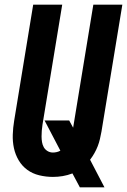

<svg xmlns="http://www.w3.org/2000/svg" viewBox="-20 -755 547 827"><path d="M324 52 292 -8Q271 0 250 3.5Q229 7 208 7Q178 7 149 0Q120 -7 97.5 -23.5Q75 -40 60.5 -64.5Q46 -89 40 -117Q34 -145 35 -175Q36 -205 41 -235L123 -735H248L163 -218Q161 -205 160 -192.5Q159 -180 159 -167.5Q159 -155 161 -143Q163 -131 168.5 -121Q174 -111 184.5 -104.5Q195 -98 208 -98Q216 -98 224.5 -100Q233 -102 240 -106L172 -236H278L295 -205L382 -735H507L417 -188Q414 -172 410.5 -156.5Q407 -141 401 -125.5Q395 -110 386.5 -95Q378 -80 368 -67L430 52Z"/></svg>

Font: Iosevka Extrabold
Style: Italic
Weight: 800
Italic angle: -9°
Monospace: yes
Designer: Belleve Invis
Foundry: Belleve Invis
Version: Version 32.5.0; ttfautohint (v1.8.4)